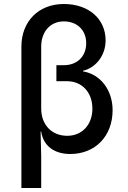

<svg xmlns="http://www.w3.org/2000/svg" viewBox="-20 -760 640 960"><path d="M87 180H186V21L183 -102H186C196 -32 250 10 331 10C457 10 543 -80 543 -209C543 -310 482 -389 395 -403V-406C461 -422 508 -484 508 -558C508 -666 423 -740 299 -740C173 -740 87 -653 87 -527ZM316 -81C239 -81 186 -136 186 -217V-527C186 -602 232 -653 299 -653C366 -653 411 -609 411 -544C411 -478 366 -434 299 -434H262V-354H315C390 -354 442 -298 442 -217C442 -136 390 -81 316 -81Z"/></svg>

Font: JetBrains Mono Medium
Style: Regular
Weight: 436
Monospace: yes
Designer: Philipp Nurullin, Konstantin Bulenkov
Foundry: JetBrains
Version: Version 2.305